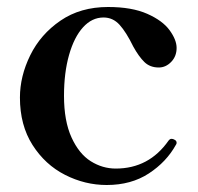

<svg xmlns="http://www.w3.org/2000/svg" viewBox="-20 -516 566 549"><path d="M37 -237Q37 -298 66.5 -358Q96 -418 153 -457Q210 -496 289 -496Q357 -496 401 -476.5Q445 -457 465 -429.5Q485 -402 485 -379Q485 -355 469.5 -339Q454 -323 434 -323Q409 -323 393 -338.5Q377 -354 361 -383Q341 -424 322 -445Q303 -466 276 -466Q243 -466 217.5 -438Q192 -410 177.5 -359Q163 -308 163 -242Q163 -170 184.5 -123Q206 -76 239.5 -55Q273 -34 311 -34Q406 -34 462 -114Q466 -119 470 -119Q475 -119 478 -117Q485 -114 485 -108Q485 -104 483 -102Q456 -53 405.5 -20Q355 13 285 13Q223 13 166 -16Q109 -45 73 -101.5Q37 -158 37 -237Z"/></svg>

Font: Shippori Mincho B1
Style: Bold
Weight: 700
Designer: FONTDASU
Foundry: FONTDASU / Google Inc. / but / Adobe
Version: Version 3.110; ttfautohint (v1.8.3)